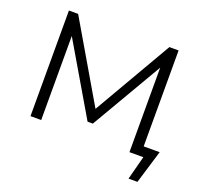

<svg xmlns="http://www.w3.org/2000/svg" viewBox="-142 -869 1277 1196"><g transform="rotate(20 496.0 -271.5)"><path d="M951 -64 884 157H825L866 0H774V-560L499 -89H464L189 -557V0H118V-700H179L483 -181L784 -700H845V-64Z"/></g></svg>

Font: CMG Sans
Style: Regular
Weight: 400
Designer: Julieta Ulanovsky
Foundry: Julieta Ulanovsky
Version: Version 7.200